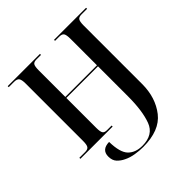

<svg xmlns="http://www.w3.org/2000/svg" viewBox="-246 -899 1334 1334"><g transform="rotate(-45 421.0 -231.5)"><path d="M403 251Q565 251 636 160Q707 69 707 -64V-639Q707 -677 716 -690.5Q725 -704 751 -704H806V-714H491V-704H532Q559 -704 568 -690.5Q577 -677 577 -638V-378H266V-640Q266 -678 274.5 -691Q283 -704 308 -704H353V-714H36V-704H88Q116 -704 126.5 -690.5Q137 -677 137 -638V-74Q137 -36 127.5 -23Q118 -10 93 -10H36V0H353V-10H308Q283 -10 274.5 -23Q266 -36 266 -74V-368H577V-74Q577 70 545 155.5Q513 241 405 241Q338 241 300 202.5Q262 164 260 58Q184 60 184 126Q184 165 205 187Q226 209 254 222Q286 238 326.5 244.5Q367 251 403 251Z"/></g></svg>

Font: Noto Serif Display Semi
Style: Regular
Weight: 600
Designer: Monotype Design Team
Foundry: Monotype Imaging Inc.
Version: Version 1.900